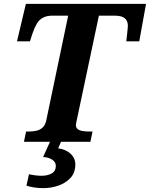

<svg xmlns="http://www.w3.org/2000/svg" viewBox="-20 -734 776 994"><path d="M104 0 115 -53H128Q149 -53 168 -57Q187 -61 201 -74Q215 -87 220 -113L333 -653H253Q222 -653 202.5 -642.5Q183 -632 171 -612Q159 -592 149 -563L135 -520H68L114 -714H736L701 -520H634Q634 -523 635.5 -535Q637 -547 638.5 -561Q640 -575 641 -586.5Q642 -598 642 -600Q642 -626 626 -639.5Q610 -653 572 -653H492L377 -110Q376 -105 374.5 -98Q373 -91 373 -87Q373 -73 382.5 -65.5Q392 -58 408.5 -55.5Q425 -53 446 -53H459L448 0ZM205 240Q180 240 157 236.5Q134 233 117 227L130 168Q147 172 164.5 174Q182 176 195 176Q226 176 247.5 164Q269 152 269 125Q269 105 250 92.5Q231 80 203 79L243 -9H300L281 34Q321 39 345.5 62Q370 85 370 117Q370 160 345 187Q320 214 282 227Q244 240 205 240Z"/></svg>

Font: Noto Serif
Style: Italic
Weight: 400
Italic angle: -12°
Designer: Monotype Design Team
Foundry: Monotype Imaging Inc.
Version: Version 2.013